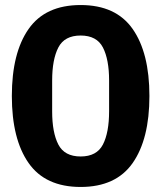

<svg xmlns="http://www.w3.org/2000/svg" viewBox="-20 -730 640 762"><path d="M300 12Q160 12 93.5 -83Q27 -178 27 -349Q27 -520 93.5 -615Q160 -710 300 -710Q440 -710 506.5 -615Q573 -520 573 -349Q573 -178 506.5 -83Q440 12 300 12ZM300 -109Q364 -109 388.5 -156.5Q413 -204 413 -289V-410Q413 -494 388.5 -541.5Q364 -589 300 -589Q236 -589 211.5 -541.5Q187 -494 187 -410V-288Q187 -204 211.5 -156.5Q236 -109 300 -109Z"/></svg>

Font: Lilex
Style: Regular
Weight: 400
Monospace: yes
Designer: Mike Abbink, Paul van der Laan, Pieter van Rosmalen, Mikhael Khrustik
Foundry: Mikhael Khrustik
Version: Version 2.510